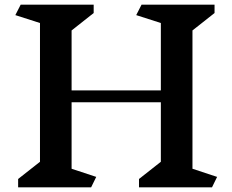

<svg xmlns="http://www.w3.org/2000/svg" viewBox="-20 -806 1000 826"><path d="M892 0H578V-36L672 -110V-366H288V-80L394 -45L372 0H58V-36L152 -110V-707L46 -741L69 -786H383V-750L288 -675V-417H672V-707L566 -741L589 -786H903V-750L808 -675V-80L914 -45Z"/></svg>

Font: InknutAntiqua
Style: Medium
Weight: 500
Designer: Claus Eggers Srensen
Foundry: Claus Eggers Srensen
Version: Version 1.000; ttfautohint (v1.2) -l 7 -r 28 -G 50 -x 13 -D 